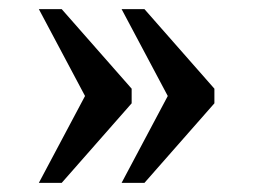

<svg xmlns="http://www.w3.org/2000/svg" viewBox="-20 -480 554 420"><path d="M246 -80 347 -270 246 -460H296L449 -286V-254L296 -80ZM65 -80 166 -270 65 -460H115L268 -286V-254L115 -80Z"/></svg>

Font: Noto Serif Oriya
Style: Regular
Weight: 400
Designer: David Williams
Foundry: Google LLC, David Williams
Version: Version 1.051; ttfautohint (v1.8.4.7-5d5b)